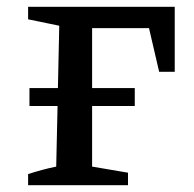

<svg xmlns="http://www.w3.org/2000/svg" viewBox="-20 -547 574 567"><path d="M63 0V-33Q85 -40 105.5 -45.5Q126 -51 146 -55L150 -234H67V-287H151L155 -471L63 -490V-527H496V-335H450L420 -464H252V-287H378V-234H252V-55L358 -37V0Z"/></svg>

Font: Piazzolla SC Medium
Style: Regular
Weight: 500
Designer: Juan Pablo del Peral
Foundry: Huerta Tipografica
Version: Version 1.330